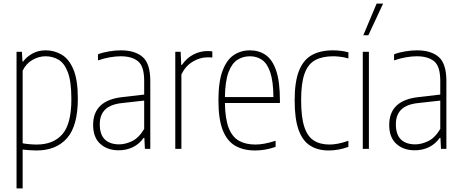

<svg xmlns="http://www.w3.org/2000/svg" viewBox="-20 -828 2570 1068"><path d="M72 220V-540H102L105 -486H109Q127 -511 159.2 -529.5Q191.5 -548 234 -548Q282 -548 322.8 -524.2Q363.5 -500.5 388.2 -442.2Q413 -384 413 -280Q413 -128 352.8 -59.5Q292.5 9 183 9Q165 9 144.5 7.5Q124 6 106 4V220ZM184 -24Q277 -24 327 -81.5Q377 -139 377 -276Q377 -373.5 357.8 -425Q338.5 -476.5 305.8 -495.8Q273 -515 233 -515Q196.5 -515 161 -495Q125.5 -475 106 -435V-31Q121 -28 143.2 -26Q165.5 -24 184 -24Z M640 8Q577 8 537.5 -28Q498 -64 498 -133Q498 -270.5 662 -288L782 -302V-378Q782 -459 748 -487Q714 -515 651 -515Q625 -515 592 -509.5Q559 -504 525 -492V-526Q552 -536.5 587 -542.2Q622 -548 652 -548Q731 -548 773.5 -511Q816 -474 816 -377V0H786L783 -61H779Q754.5 -26.5 718.8 -9.2Q683 8 640 8ZM535 -137Q535 -79.5 563.2 -52.2Q591.5 -25 643 -25Q677.5 -25 715.2 -43.2Q753 -61.5 782 -111V-268.5L661 -255Q596 -248.5 565.5 -219Q535 -189.5 535 -137Z M955 0V-540H985L988 -467H992Q1018.5 -505.5 1056 -524.8Q1093.5 -544 1134 -544Q1143 -544 1149.8 -543.5Q1156.5 -543 1161 -542V-508Q1153.5 -509 1147.8 -509Q1142 -509 1133 -509Q1092 -509 1051.8 -484.8Q1011.5 -460.5 989 -414V0Z M1399 9Q1333 9 1287.5 -17.8Q1242 -44.5 1218.5 -105.5Q1195 -166.5 1195 -270Q1195 -373.5 1218 -434.5Q1241 -495.5 1280.5 -521.8Q1320 -548 1370 -548Q1420.5 -548 1458 -522Q1495.5 -496 1516.2 -435.2Q1537 -374.5 1537 -270V-255H1231Q1232.5 -167 1252 -116.8Q1271.5 -66.5 1308.8 -45.2Q1346 -24 1401 -24Q1424.5 -24 1451.2 -29Q1478 -34 1513 -45V-11Q1481 0 1453.2 4.5Q1425.5 9 1399 9ZM1370 -515Q1332 -515 1301 -495.5Q1270 -476 1251.2 -426.5Q1232.5 -377 1231 -288H1501Q1500 -377 1483 -426.5Q1466 -476 1436.8 -495.5Q1407.5 -515 1370 -515Z M1809 9Q1748 9 1705.5 -17.8Q1663 -44.5 1641 -105.5Q1619 -166.5 1619 -270Q1619 -373.5 1643.2 -434.5Q1667.5 -495.5 1715 -521.8Q1762.5 -548 1832 -548Q1851.5 -548 1874 -545.5Q1896.5 -543 1918 -537V-503Q1893.5 -510 1871 -512.5Q1848.5 -515 1834 -515Q1773.5 -515 1733.8 -493.8Q1694 -472.5 1674.5 -419.5Q1655 -366.5 1655 -272Q1655 -176.5 1672.8 -122.5Q1690.5 -68.5 1725.8 -46.2Q1761 -24 1813 -24Q1835 -24 1860.8 -29Q1886.5 -34 1918 -45V-11Q1862.5 9 1809 9Z M1998 0V-540H2032V0ZM2001 -632 2075 -808H2111L2029 -632Z M2287 8Q2224 8 2184.5 -28Q2145 -64 2145 -133Q2145 -270.5 2309 -288L2429 -302V-378Q2429 -459 2395 -487Q2361 -515 2298 -515Q2272 -515 2239 -509.5Q2206 -504 2172 -492V-526Q2199 -536.5 2234 -542.2Q2269 -548 2299 -548Q2378 -548 2420.5 -511Q2463 -474 2463 -377V0H2433L2430 -61H2426Q2401.5 -26.5 2365.8 -9.2Q2330 8 2287 8ZM2182 -137Q2182 -79.5 2210.2 -52.2Q2238.5 -25 2290 -25Q2324.5 -25 2362.2 -43.2Q2400 -61.5 2429 -111V-268.5L2308 -255Q2243 -248.5 2212.5 -219Q2182 -189.5 2182 -137Z"/></svg>

Font: Encode Sans Condensed Condensed Thin
Style: Regular
Weight: 100
Width: 3
Designer: Multiple Designers
Foundry: Impallari Type
Version: Version 3.000; ttfautohint (v1.8.3) -l 8 -r 50 -G 200 -x 14 